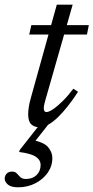

<svg xmlns="http://www.w3.org/2000/svg" viewBox="-62 -533 398 818"><path d="M62.5 -386 71.5 -426H316.5L308.5 -386ZM131 -105.5Q129 -98 127.5 -91.8Q126 -85.5 125.2 -80.5Q124.5 -75.5 124.5 -71.5Q124.5 -63.5 127.5 -59.5Q130.5 -55.5 135.5 -55.5Q146 -55.5 164.5 -68Q183 -80.5 205.5 -102.8Q228 -125 250.5 -155L270.5 -142Q249 -108.5 227.2 -81Q205.5 -53.5 184.5 -33.2Q163.5 -13 143.8 -2Q124 9 105.5 9Q84 9 71 -3.5Q58 -16 58 -46.5Q58 -60 60.8 -77.8Q63.5 -95.5 70 -118L180 -513H247.5ZM15 265Q-15 265 -28.5 253.2Q-42 241.5 -42 228Q-42 216 -33.8 207Q-25.5 198 -10.5 198Q2.5 198 9.5 205.8Q16.5 213.5 24.5 221.5Q32.5 229.5 48.5 229.5Q76.5 229.5 93.8 212.8Q111 196 111 170Q111 148.5 90.5 134.8Q70 121 19.5 114.5L22.5 105.5L125 -25H161.5L56.5 108L73.5 63Q124.5 72.5 142.8 93.8Q161 115 161 140.5Q161 175 141 203.2Q121 231.5 88 248.2Q55 265 15 265Z"/></svg>

Font: Newsreader Text
Style: Italic
Weight: 400
Italic angle: -17°
Designer: Hugues Gentile
Foundry: Production Type
Version: Version 1.001